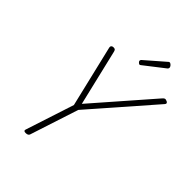

<svg xmlns="http://www.w3.org/2000/svg" viewBox="-343 -1427 1609 1609"><g transform="rotate(45 461.5 -622.5)"><path d="M264 14Q237 14 243 -5L384 -438L254 -984Q250 -1000 257 -1007.5Q264 -1015 277 -1015Q292 -1015 297 -1009.5Q302 -1004 305 -993L424 -492L863 -995Q875 -1010 884 -1014Q893 -1018 906 -1012Q918 -1009 922 -1000.5Q926 -992 915 -980L439 -435L299 -5Q293 14 264 14ZM534 -1066Q527 -1066 518.5 -1074.5Q510 -1083 510 -1090Q510 -1092 511 -1095.5Q512 -1099 515 -1103L684 -1250Q688 -1254 691.5 -1256.5Q695 -1259 699 -1259Q705 -1259 712.5 -1253.5Q720 -1248 725 -1240.5Q730 -1233 730 -1225Q730 -1222 729 -1218.5Q728 -1215 723 -1210L548 -1074Q543 -1071 540.5 -1068.5Q538 -1066 534 -1066Z"/></g></svg>

Font: Playwrite RO ExtraLight
Style: Regular
Weight: 250
Version: Version 1.002